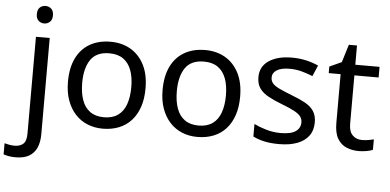

<svg xmlns="http://www.w3.org/2000/svg" viewBox="-115 -860 2482 1223"><g transform="rotate(5 1126.5 -248.5)"><path d="M22 240Q-3 240 -22 236.5Q-41 233 -55 228V157Q-40 161 -24 164Q-8 167 11 167Q43 167 64 149.5Q85 132 85 83V-536H173V80Q173 130 157 166Q141 202 108 221Q75 240 22 240ZM78 -681Q78 -710 93 -723.5Q108 -737 130 -737Q150 -737 165.5 -723.5Q181 -710 181 -681Q181 -653 165.5 -639Q150 -625 130 -625Q108 -625 93 -639Q78 -653 78 -681Z M809 -269Q809 -202 791.5 -150.5Q774 -99 741.5 -63Q709 -27 662.5 -8.5Q616 10 559 10Q506 10 461 -8.5Q416 -27 383 -63Q350 -99 331.5 -150.5Q313 -202 313 -269Q313 -358 343 -419.5Q373 -481 429 -513.5Q485 -546 562 -546Q635 -546 690.5 -513.5Q746 -481 777.5 -419.5Q809 -358 809 -269ZM404 -269Q404 -206 420.5 -159.5Q437 -113 472 -88Q507 -63 561 -63Q615 -63 650 -88Q685 -113 701.5 -159.5Q718 -206 718 -269Q718 -333 701 -378Q684 -423 649.5 -447.5Q615 -472 560 -472Q478 -472 441 -418Q404 -364 404 -269Z M1414 -269Q1414 -202 1396.5 -150.5Q1379 -99 1346.5 -63Q1314 -27 1267.5 -8.5Q1221 10 1164 10Q1111 10 1066 -8.5Q1021 -27 988 -63Q955 -99 936.5 -150.5Q918 -202 918 -269Q918 -358 948 -419.5Q978 -481 1034 -513.5Q1090 -546 1167 -546Q1240 -546 1295.5 -513.5Q1351 -481 1382.5 -419.5Q1414 -358 1414 -269ZM1009 -269Q1009 -206 1025.5 -159.5Q1042 -113 1077 -88Q1112 -63 1166 -63Q1220 -63 1255 -88Q1290 -113 1306.5 -159.5Q1323 -206 1323 -269Q1323 -333 1306 -378Q1289 -423 1254.5 -447.5Q1220 -472 1165 -472Q1083 -472 1046 -418Q1009 -364 1009 -269Z M1902 -148Q1902 -96 1876 -61Q1850 -26 1802 -8Q1754 10 1688 10Q1632 10 1591.5 1Q1551 -8 1520 -24V-104Q1552 -88 1597.5 -74.5Q1643 -61 1690 -61Q1757 -61 1787 -82.5Q1817 -104 1817 -140Q1817 -160 1806 -176Q1795 -192 1766.5 -208Q1738 -224 1685 -244Q1633 -264 1596 -284Q1559 -304 1539 -332Q1519 -360 1519 -404Q1519 -472 1574.5 -509Q1630 -546 1720 -546Q1769 -546 1811.5 -536.5Q1854 -527 1891 -510L1861 -440Q1827 -454 1790 -464Q1753 -474 1714 -474Q1660 -474 1631.5 -456.5Q1603 -439 1603 -409Q1603 -387 1616 -371.5Q1629 -356 1659.5 -341.5Q1690 -327 1741 -307Q1792 -288 1828 -268Q1864 -248 1883 -219.5Q1902 -191 1902 -148Z M2211 -62Q2231 -62 2252 -65.5Q2273 -69 2286 -73V-6Q2272 1 2246 5.5Q2220 10 2196 10Q2154 10 2118.5 -4.5Q2083 -19 2061 -55Q2039 -91 2039 -156V-468H1963V-510L2040 -545L2075 -659H2127V-536H2282V-468H2127V-158Q2127 -109 2150.5 -85.5Q2174 -62 2211 -62Z"/></g></svg>

Font: Noto Sans Telugu
Style: Regular
Weight: 400
Designer: Jelle Bosma - Monotype Design Team
Foundry: Monotype Imaging Inc.
Version: Version 2.003